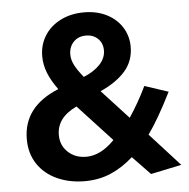

<svg xmlns="http://www.w3.org/2000/svg" viewBox="-52 -770 820 833"><g transform="rotate(-5 358.0 -354.0)"><path d="M300 -94Q252 -94 220.5 -123.5Q189 -153 189 -198Q189 -236 210.5 -265Q232 -294 276 -315L423 -156Q363 -94 300 -94ZM502 -246 386 -372Q456 -403 494.5 -447Q533 -491 533 -553Q533 -599 509.5 -637Q486 -675 443 -697Q400 -719 344 -719Q286 -719 241 -696Q196 -673 171.5 -633.5Q147 -594 147 -545Q147 -507 161.5 -471Q176 -435 204 -397Q49 -334 49 -192Q49 -130 79.5 -84Q110 -38 164 -13.5Q218 11 285 11Q346 11 397.5 -11Q449 -33 496 -75L573 5L707 -23L577 -166Q622 -228 680 -344L577 -378Q544 -309 502 -246ZM344 -618Q375 -618 395.5 -598.5Q416 -579 416 -547Q416 -514 390.5 -486.5Q365 -459 319 -440Q293 -472 281 -495.5Q269 -519 269 -542Q269 -575 289.5 -596.5Q310 -618 344 -618Z"/></g></svg>

Font: Geom SemiBold
Style: Bold
Weight: 600
Version: Version 1.102